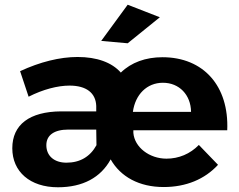

<svg xmlns="http://www.w3.org/2000/svg" viewBox="-20 -785 1009 812"><path d="M520 -765 408 -612 520 -602 656 -712ZM544 -223V-234H941C949 -421 841 -543 667 -543C596 -543 535 -521 491 -478C453 -521 390 -544 308 -544C233 -544 149 -523 65 -484L101 -376C162 -407 224 -423 274 -423C345 -423 385 -392 387 -337V-314H238C105 -313 32 -258 32 -158C32 -59 107 7 225 7C330 7 406 -34 448 -111C490 -37 569 6 672 6C767 6 846 -27 902 -88L821 -172C784 -134 736 -114 684 -114C612 -114 549 -162 544 -223ZM788 -312H542C552 -385 601 -435 669 -435C738 -435 787 -384 788 -312ZM269 -237H387L388 -171C361 -122 318 -97 261 -97C209 -97 176 -126 176 -171C176 -214 210 -237 269 -237Z"/></svg>

Font: Juman SemiBold
Style: Regular
Weight: 600
Designer: Bandar Raffah (Arabic) Julieta Ulanovsky (Latin)
Foundry: Caramella
Version: Version 5.022;PS 005.022;hotconv 1.0.88;makeotf.lib2.5.64775